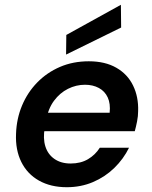

<svg xmlns="http://www.w3.org/2000/svg" viewBox="-20 -770 634 802"><path d="M259 12Q192 12 143 -15.5Q94 -43 69 -93.5Q44 -144 47 -211Q49 -274 72 -329Q95 -384 135.5 -425.5Q176 -467 230.5 -490.5Q285 -514 351 -514Q419 -514 466 -487Q513 -460 536 -412.5Q559 -365 557 -306Q557 -285 552.5 -262.5Q548 -240 543 -222H133L147 -299H438Q442 -337 430 -363Q418 -389 393 -402.5Q368 -416 335 -416Q298 -416 264 -399Q230 -382 205.5 -349Q181 -316 172 -265L167 -236Q159 -192 169.5 -158.5Q180 -125 207.5 -106Q235 -87 275 -87Q317 -87 347.5 -105Q378 -123 397 -153H519Q496 -106 457.5 -68.5Q419 -31 368.5 -9.5Q318 12 259 12ZM256 -542 257 -624 485 -750 486 -655Z"/></svg>

Font: DM Sans 16pt SemiBold
Style: Italic
Weight: 600
Italic angle: -10°
Version: Version 4.004;gftools[0.9.30]